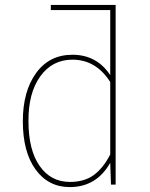

<svg xmlns="http://www.w3.org/2000/svg" viewBox="-20 -752 609 782"><path d="M451 -732V0H432L429 -89Q373 10 264 10Q177 10 125 -61.5Q73 -133 73 -258Q73 -380 127 -454.5Q181 -529 275 -529Q374 -529 429 -446V-711H187V-732ZM265 -11Q324 -11 362.5 -39.5Q401 -68 429 -123V-418Q371 -509 275 -509Q193 -509 144 -441Q95 -373 96 -258Q96 -141 141.5 -76Q187 -11 265 -11Z"/></svg>

Font: FiraGO Thin
Style: Regular
Weight: 100
Designer: bBox Type
Foundry: bBox Type GmbH
Version: Version 1.001;PS 001.001;hotconv 1.0.88;makeotf.lib2.5.64775